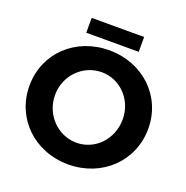

<svg xmlns="http://www.w3.org/2000/svg" viewBox="-150 -993 1105 1142"><g transform="rotate(20 403.0 -422.5)"><path d="M237 -856V-762H569V-856ZM403 -711C189 -711 27 -557 27 -351C27 -145 189 11 403 11C617 11 779 -146 779 -351C779 -556 617 -711 403 -711ZM405 -573C522 -573 617 -476 617 -351C617 -225 522 -127 405 -127C288 -127 189 -225 189 -351C189 -476 287 -573 405 -573Z"/></g></svg>

Font: Juman SemiBold
Style: Regular
Weight: 600
Designer: Bandar Raffah (Arabic) Julieta Ulanovsky (Latin)
Foundry: Caramella
Version: Version 5.022;PS 005.022;hotconv 1.0.88;makeotf.lib2.5.64775